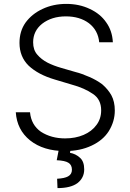

<svg xmlns="http://www.w3.org/2000/svg" viewBox="-20 -760 669 985"><path d="M436 -641Q389 -676 318 -676Q245 -676 196 -638Q150 -601 150 -543Q150 -504 171 -480Q192 -455 225 -438Q255 -423 293 -412L369 -390Q398 -383 439 -365Q474 -350 504 -328Q534 -302 551 -272Q569 -239 569 -193Q569 -137 538 -87Q508 -40 450 -13Q391 15 314 15Q203 15 134 -40Q67 -94 61 -184H134Q140 -119 190 -84Q243 -50 314 -50Q367 -50 409 -68Q451 -86 475 -119Q499 -151 499 -194Q499 -250 457 -278Q414 -308 348 -326L261 -352Q176 -377 127 -423Q80 -469 80 -540Q80 -600 111 -644Q144 -689 198 -714Q253 -740 320 -740Q387 -740 441 -714Q495 -689 525 -645Q556 -602 559 -543H489Q483 -605 436 -641ZM390 49Q412 68 412 109Q412 152 378 179Q343 205 275 205L273 157Q311 155 329 145Q349 134 349 111Q349 86 331 75Q314 64 271 62L284 -5H344L339 24Q368 29 390 49Z"/></svg>

Font: Sinter Normal
Style: Regular
Weight: 350
Foundry: Adobe & rsms
Version: Version 1.000